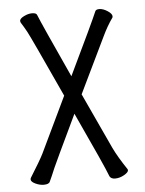

<svg xmlns="http://www.w3.org/2000/svg" viewBox="-52 -749 604 801"><g transform="rotate(-5 250.0 -348.5)"><path d="M99 10Q82 10 64 1.5Q46 -7 46 -17Q46 -20 48 -24Q90 -91 104 -119L216 -353Q99 -608 86 -631.5Q73 -655 62 -672Q60 -677 60 -679Q60 -689 78 -698Q96 -707 112 -707Q130 -707 133 -698Q147 -662 253 -431Q359 -651 376 -692Q379 -700 393 -700Q409 -700 427.5 -688Q446 -676 446 -665L445 -660Q422 -628 402 -586L289 -352L397 -119Q416 -79 453 -24L454 -20Q454 -11 435.5 -0.5Q417 10 398 10Q381 10 375 -1Q360 -42 252 -274Q156 -73 149 -56Q135 -22 125 -1Q121 10 99 10Z"/></g></svg>

Font: LXGW WenKai Mono Lite
Style: Regular
Weight: 400
Monospace: yes
Designer: LXGW / Fontworks Inc.
Foundry: LXGW / Fontworks Inc.
Version: Version 1.520; June 14, 2025